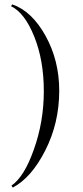

<svg xmlns="http://www.w3.org/2000/svg" viewBox="-20 -752 378 872"><path d="M30 -724 36 -732Q125 -701 187 -589Q249 -477 249 -340Q249 -194 186 -69.5Q123 55 38 100L32 91Q90 51 133 -71Q179 -198 179 -338Q179 -478 135.5 -586Q92 -694 30 -724Z"/></svg>

Font: Cinzel Decorative
Style: Regular
Weight: 400
Designer: Natanael Gama
Version: Version 1.001;PS 001.001;hotconv 1.0.56;makeotf.lib2.0.21325